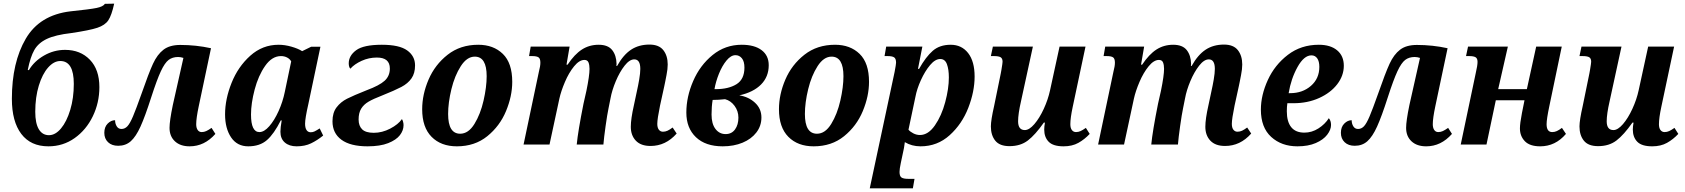

<svg xmlns="http://www.w3.org/2000/svg" viewBox="-20 -791 9221 1051"><path d="M45 -250Q45 -449 121 -579Q197 -709 366 -729Q473 -740 509 -747.5Q545 -755 554 -770L605 -771Q591 -707 573 -680Q555 -653 513 -639Q471 -625 370 -610Q283 -600 236.5 -578Q190 -556 168 -517.5Q146 -479 132 -408L138 -407Q167 -456 221 -487Q275 -518 336 -518Q420 -518 472 -464Q524 -410 524 -314Q524 -229 488 -154.5Q452 -80 388.5 -35Q325 10 245 10Q148 10 96.5 -58Q45 -126 45 -250ZM384 -332Q384 -457 310 -457Q275 -457 243.5 -421.5Q212 -386 192.5 -322.5Q173 -259 173 -179Q173 -116 192.5 -83.5Q212 -51 248 -51Q283 -51 314 -88Q345 -125 364.5 -189.5Q384 -254 384 -332Z M908 -91Q908 -129 926 -216L984 -474Q969 -479 955 -479Q924 -479 903 -463Q882 -447 860.5 -401Q839 -355 808 -259Q774 -153 749 -98Q724 -43 696 -18Q668 7 627 7Q592 7 571.5 -12.5Q551 -32 551 -64Q551 -96 569.5 -114.5Q588 -133 610 -133Q610 -114 619 -99.5Q628 -85 645 -85Q663 -85 677 -99.5Q691 -114 708 -154Q725 -194 754 -276Q794 -391 817.5 -442Q841 -493 875 -519Q909 -545 967 -545Q1053 -545 1135 -527L1068 -210Q1054 -144 1054 -111Q1054 -91 1062 -79.5Q1070 -68 1084 -68Q1097 -68 1109 -73.5Q1121 -79 1138 -91L1159 -58Q1099 10 1018 10Q967 10 937.5 -17.5Q908 -45 908 -91Z M1212 -165Q1212 -248 1247.5 -337Q1283 -426 1350 -486Q1417 -546 1505 -546Q1539 -546 1575.5 -535.5Q1612 -525 1634 -511L1683 -535H1734L1668 -222Q1650 -143 1650 -114Q1650 -91 1658 -79Q1666 -67 1681 -67Q1692 -67 1701.5 -71.5Q1711 -76 1730 -88L1749 -49Q1717 -23 1683 -6.5Q1649 10 1604 10Q1563 10 1539 -11Q1515 -32 1515 -70Q1515 -92 1522 -132H1517Q1480 -58 1441 -24Q1402 10 1339 10Q1278 10 1245 -39Q1212 -88 1212 -165ZM1539 -288 1574 -455Q1566 -469 1551 -476.5Q1536 -484 1518 -484Q1469 -484 1431.5 -430.5Q1394 -377 1374 -301Q1354 -225 1354 -164Q1354 -68 1400 -68Q1426 -68 1454 -100Q1482 -132 1505 -183Q1528 -234 1539 -288Z M1800 -127Q1800 -174 1822.5 -203.5Q1845 -233 1879.5 -250.5Q1914 -268 1987 -297Q2057 -323 2085.5 -349Q2114 -375 2114 -416Q2114 -476 2043 -476Q1999 -476 1959.5 -458Q1920 -440 1898 -415Q1894 -418 1891.5 -426Q1889 -434 1889 -444Q1889 -486 1929.5 -516Q1970 -546 2070 -546Q2166 -546 2209 -515Q2252 -484 2252 -433Q2252 -390 2232.5 -362Q2213 -334 2177 -315Q2141 -296 2071 -268Q2024 -250 1997.5 -234.5Q1971 -219 1957 -196Q1943 -173 1943 -137Q1943 -102 1962.5 -83Q1982 -64 2026 -64Q2072 -64 2116 -87Q2160 -110 2180 -139Q2183 -136 2186 -126Q2189 -116 2189 -106Q2189 -77 2169 -51Q2149 -25 2105 -7.5Q2061 10 1992 10Q1898 10 1849 -26Q1800 -62 1800 -127Z M2291 -193Q2291 -274 2326 -355.5Q2361 -437 2430.5 -491.5Q2500 -546 2598 -546Q2681 -546 2732.5 -496Q2784 -446 2784 -343Q2784 -265 2750 -183Q2716 -101 2647.5 -45.5Q2579 10 2481 10Q2394 10 2342.5 -42Q2291 -94 2291 -193ZM2644 -374Q2644 -481 2579 -481Q2536 -481 2502.5 -429Q2469 -377 2451 -303Q2433 -229 2433 -167Q2433 -59 2499 -59Q2544 -59 2577 -112.5Q2610 -166 2627 -240.5Q2644 -315 2644 -374Z M3433 -97Q3433 -140 3450 -215L3467 -295Q3473 -321 3479 -356Q3485 -391 3485 -414Q3485 -466 3452 -466Q3426 -466 3399 -431.5Q3372 -397 3351 -347Q3330 -297 3322 -253L3311 -198Q3304 -165 3295 -101Q3286 -37 3283 0H3137Q3144 -73 3174 -223L3190 -294Q3207 -377 3207 -414Q3207 -435 3201.5 -449Q3196 -463 3179 -463Q3151 -463 3122.5 -428Q3094 -393 3072.5 -342.5Q3051 -292 3042 -251L2988 0H2846L2930 -399Q2938 -429 2938 -448Q2938 -470 2928 -477Q2918 -484 2893 -484H2876L2885 -536H3098L3081 -437H3087Q3125 -494 3165.5 -520Q3206 -546 3257 -546Q3308 -546 3331 -517Q3354 -488 3355 -441Q3355 -434 3354 -430H3358Q3392 -491 3434.5 -519Q3477 -547 3535 -547Q3587 -547 3611 -516.5Q3635 -486 3635 -438Q3635 -413 3628.5 -380.5Q3622 -348 3621 -342L3616 -318L3593 -213Q3578 -140 3578 -113Q3578 -92 3586.5 -81Q3595 -70 3609 -70Q3622 -70 3634 -75.5Q3646 -81 3662 -93L3684 -60Q3624 8 3541 8Q3488 8 3460.5 -21Q3433 -50 3433 -97Z M3737 -175Q3737 -261 3774.5 -347.5Q3812 -434 3881 -490Q3950 -546 4040 -546Q4110 -546 4149 -516.5Q4188 -487 4188 -434Q4188 -371 4146 -328.5Q4104 -286 4027 -269Q4078 -261 4113 -228.5Q4148 -196 4148 -148Q4148 -102 4120.5 -66Q4093 -30 4045 -10Q3997 10 3936 10Q3842 10 3789.5 -40Q3737 -90 3737 -175ZM3898 -303Q3968 -303 4011.5 -330Q4055 -357 4055 -421Q4055 -455 4041 -472Q4027 -489 4006 -489Q3981 -489 3957 -460Q3933 -431 3915.5 -387.5Q3898 -344 3891 -303ZM4022 -147Q4022 -183 4001 -211.5Q3980 -240 3949 -248Q3913 -244 3881 -244Q3875 -208 3875 -164Q3875 -113 3896.5 -85Q3918 -57 3952 -57Q3985 -57 4003.5 -82.5Q4022 -108 4022 -147Z M4244 -193Q4244 -274 4279 -355.5Q4314 -437 4383.5 -491.5Q4453 -546 4551 -546Q4634 -546 4685.5 -496Q4737 -446 4737 -343Q4737 -265 4703 -183Q4669 -101 4600.5 -45.5Q4532 10 4434 10Q4347 10 4295.5 -42Q4244 -94 4244 -193ZM4597 -374Q4597 -481 4532 -481Q4489 -481 4455.5 -429Q4422 -377 4404 -303Q4386 -229 4386 -167Q4386 -59 4452 -59Q4497 -59 4530 -112.5Q4563 -166 4580 -240.5Q4597 -315 4597 -374Z M4877 -397Q4885 -439 4885 -448Q4885 -470 4874.5 -477Q4864 -484 4839 -484H4822L4831 -536H5029L5005 -414H5011Q5048 -480 5086 -513Q5124 -546 5184 -546Q5244 -546 5279.5 -500.5Q5315 -455 5315 -372Q5315 -290 5280.5 -201Q5246 -112 5178.5 -51Q5111 10 5019 10Q4971 10 4933 -13Q4932 -9 4930.5 4.5Q4929 18 4925 35L4911 101Q4904 134 4904 150Q4904 173 4914.5 180.5Q4925 188 4952 188H4986L4977 240H4741ZM5174 -367Q5174 -411 5163.5 -439.5Q5153 -468 5127 -468Q5099 -468 5071 -434.5Q5043 -401 5021 -352.5Q4999 -304 4991 -261L4953 -81Q4962 -70 4979.5 -61Q4997 -52 5016 -52Q5061 -52 5097.5 -104.5Q5134 -157 5154 -231.5Q5174 -306 5174 -367Z M5696 -82Q5696 -98 5700 -120H5694Q5647 -53 5606.5 -22Q5566 9 5506 9Q5452 9 5428 -21Q5404 -51 5404 -99Q5404 -133 5422 -212L5458 -388L5462 -410Q5468 -446 5468 -453Q5468 -471 5457.5 -477.5Q5447 -484 5421 -484H5404L5415 -536H5634L5569 -237Q5553 -167 5553 -127Q5553 -79 5590 -79Q5614 -79 5642 -111.5Q5670 -144 5693.5 -195Q5717 -246 5728 -297L5780 -536H5922L5852 -206Q5839 -145 5839 -111Q5839 -90 5847.5 -79Q5856 -68 5870 -68Q5883 -68 5895 -73.5Q5907 -79 5924 -91L5945 -58Q5917 -28 5883 -9Q5849 10 5802 10Q5745 10 5720.5 -15Q5696 -40 5696 -82Z M6578 -97Q6578 -140 6595 -215L6612 -295Q6618 -321 6624 -356Q6630 -391 6630 -414Q6630 -466 6597 -466Q6571 -466 6544 -431.5Q6517 -397 6496 -347Q6475 -297 6467 -253L6456 -198Q6449 -165 6440 -101Q6431 -37 6428 0H6282Q6289 -73 6319 -223L6335 -294Q6352 -377 6352 -414Q6352 -435 6346.5 -449Q6341 -463 6324 -463Q6296 -463 6267.5 -428Q6239 -393 6217.5 -342.5Q6196 -292 6187 -251L6133 0H5991L6075 -399Q6083 -429 6083 -448Q6083 -470 6073 -477Q6063 -484 6038 -484H6021L6030 -536H6243L6226 -437H6232Q6270 -494 6310.5 -520Q6351 -546 6402 -546Q6453 -546 6476 -517Q6499 -488 6500 -441Q6500 -434 6499 -430H6503Q6537 -491 6579.5 -519Q6622 -547 6680 -547Q6732 -547 6756 -516.5Q6780 -486 6780 -438Q6780 -413 6773.5 -380.5Q6767 -348 6766 -342L6761 -318L6738 -213Q6723 -140 6723 -113Q6723 -92 6731.5 -81Q6740 -70 6754 -70Q6767 -70 6779 -75.5Q6791 -81 6807 -93L6829 -60Q6769 8 6686 8Q6633 8 6605.5 -21Q6578 -50 6578 -97Z M6882 -191Q6882 -270 6920 -353Q6958 -436 7030 -491Q7102 -546 7199 -546Q7263 -546 7299.5 -515.5Q7336 -485 7336 -431Q7336 -377 7300 -330Q7264 -283 7201 -254.5Q7138 -226 7061 -226H7027Q7024 -207 7024 -182Q7024 -125 7048 -95Q7072 -65 7120 -65Q7161 -65 7197 -88Q7233 -111 7254 -144Q7266 -130 7266 -107Q7266 -81 7245 -53.5Q7224 -26 7182.5 -8Q7141 10 7082 10Q6995 10 6938.5 -41.5Q6882 -93 6882 -191ZM7042 -281Q7110 -281 7156 -321Q7202 -361 7202 -425Q7202 -455 7190.5 -471.5Q7179 -488 7159 -488Q7118 -488 7082.5 -424Q7047 -360 7034 -281Z M7677 -91Q7677 -129 7695 -216L7753 -474Q7738 -479 7724 -479Q7693 -479 7672 -463Q7651 -447 7629.5 -401Q7608 -355 7577 -259Q7543 -153 7518 -98Q7493 -43 7465 -18Q7437 7 7396 7Q7361 7 7340.5 -12.5Q7320 -32 7320 -64Q7320 -96 7338.5 -114.5Q7357 -133 7379 -133Q7379 -114 7388 -99.5Q7397 -85 7414 -85Q7432 -85 7446 -99.5Q7460 -114 7477 -154Q7494 -194 7523 -276Q7563 -391 7586.5 -442Q7610 -493 7644 -519Q7678 -545 7736 -545Q7822 -545 7904 -527L7837 -210Q7823 -144 7823 -111Q7823 -91 7831 -79.5Q7839 -68 7853 -68Q7866 -68 7878 -73.5Q7890 -79 7907 -91L7928 -58Q7868 10 7787 10Q7736 10 7706.5 -17.5Q7677 -45 7677 -91Z M8300 -88Q8300 -115 8311 -172L8325 -242H8168L8117 0H7976L8058 -390Q8068 -433 8068 -452Q8068 -471 8057.5 -477.5Q8047 -484 8022 -484H8005L8016 -536H8234L8181 -303H8338L8389 -536H8529L8461 -210Q8446 -139 8446 -111Q8446 -68 8477 -68Q8490 -68 8502 -73.5Q8514 -79 8530 -91L8552 -58Q8494 10 8411 10Q8354 10 8327 -18Q8300 -46 8300 -88Z M8918 -82Q8918 -98 8922 -120H8916Q8869 -53 8828.5 -22Q8788 9 8728 9Q8674 9 8650 -21Q8626 -51 8626 -99Q8626 -133 8644 -212L8680 -388L8684 -410Q8690 -446 8690 -453Q8690 -471 8679.5 -477.5Q8669 -484 8643 -484H8626L8637 -536H8856L8791 -237Q8775 -167 8775 -127Q8775 -79 8812 -79Q8836 -79 8864 -111.5Q8892 -144 8915.5 -195Q8939 -246 8950 -297L9002 -536H9144L9074 -206Q9061 -145 9061 -111Q9061 -90 9069.5 -79Q9078 -68 9092 -68Q9105 -68 9117 -73.5Q9129 -79 9146 -91L9167 -58Q9139 -28 9105 -9Q9071 10 9024 10Q8967 10 8942.5 -15Q8918 -40 8918 -82Z"/></svg>

Font: Noto Serif Narrow
Style: Bold Italic
Weight: 700
Width: 4
Italic angle: -12°
Designer: Monotype Design Team
Foundry: Monotype Imaging Inc.
Version: Version 1.001